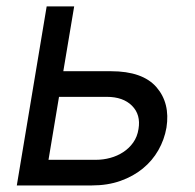

<svg xmlns="http://www.w3.org/2000/svg" viewBox="-20 -565 594 585"><path d="M31.2 0 122.2 -545.5H206L172.9 -348H318.2Q414.4 -348 456.7 -299.4Q498.9 -250.7 487.2 -176.1Q480.8 -139.6 462.5 -107.4Q444.2 -75.3 415.1 -51.5Q386 -27.7 346.9 -13.8Q307.9 0 259.9 0ZM127.8 -78.1H272.7Q294.7 -78.1 316.2 -84Q337.7 -89.8 355.6 -101.6Q373.6 -113.3 386 -130.9Q398.4 -148.4 402 -171.9Q409.4 -215.6 382.1 -242.9Q355.1 -269.9 305.4 -269.9H159.8Z"/></svg>

Font: Inter P
Style: Italic
Weight: 400
Italic angle: -9.40001°
Designer: Rasmus Andersson
Foundry: rsms
Version: Version 3.018;git-588b23468